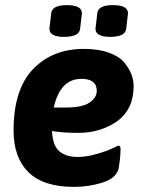

<svg xmlns="http://www.w3.org/2000/svg" viewBox="-20 -722 566 750"><path d="M443 -153Q451 -153 451 -139Q451 -124 448 -96Q446 -82 445 -74Q444 -66 443 -62Q433 -25 378 -8Q326 8 269 8Q149 8 91 -49.5Q33 -107 33 -212Q33 -374 110 -453Q186 -531 308 -531Q365 -531 406 -516Q447 -501 466 -477Q502 -433 502 -386Q502 -295 437 -248Q372 -203 287 -203Q259 -203 233.5 -204.5Q208 -206 183 -210Q186 -152 212.5 -130.5Q239 -109 281 -109Q312 -109 340.5 -116Q369 -123 391 -131Q413 -139 427 -146Q441 -153 443 -153ZM298 -414Q215 -414 190 -302H238Q302 -302 330 -321.5Q358 -341 358 -367Q358 -414 298 -414ZM360 -670Q363 -702 421 -702Q480 -702 480 -670L473 -610Q470 -578 410 -578Q353 -578 353 -610ZM180 -670Q183 -702 241 -702Q300 -702 300 -670L293 -610Q290 -578 230 -578Q173 -578 173 -610Z"/></svg>

Font: AsCom
Style: Bold Italic
Weight: 700
Italic angle: -48°
Designer: AsCom
Foundry: AsCom
Version: Version 1.001